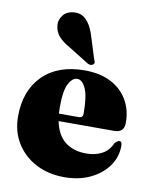

<svg xmlns="http://www.w3.org/2000/svg" viewBox="-84 -792 689 867"><g transform="rotate(10 261.0 -358.5)"><path d="M502 -278Q502 -233 456.5 -233H201.5Q214.5 -169.5 252.8 -140Q291 -110.5 348.5 -110.5Q392 -110.5 422.5 -127.5Q453 -144.5 467 -178.5Q480.5 -192 488 -192Q500 -192 500 -171.5Q500 -121 470.5 -79.2Q441 -37.5 389.2 -12.8Q337.5 12 270 12Q197.5 12 140.5 -17.5Q83.5 -47 50.5 -100Q17.5 -153 17.5 -223Q17.5 -341 86.8 -410Q156 -479 278 -479Q350 -479 400 -452.8Q450 -426.5 476 -381Q502 -335.5 502 -278ZM196 -296.5Q196 -281 197 -266.5H288.5Q307 -266.5 307 -285.5Q307 -366 290.8 -400.8Q274.5 -435.5 252.5 -435.5Q229.5 -435.5 212.8 -404Q196 -372.5 196 -296.5ZM275.5 -649.5 311.5 -535Q314.5 -529 315.8 -523.5Q317 -518 312 -513Q303 -504 287 -511L189 -572Q159 -588.5 141.2 -609Q123.5 -629.5 121 -659.5Q119 -682.5 135.2 -704.2Q151.5 -726 185 -728.5Q218 -731 239.8 -709.8Q261.5 -688.5 275.5 -649.5Z"/></g></svg>

Font: Fraunces 72pt S000 Black
Style: Regular
Weight: 900
Version: Version 1.000; ttfautohint (v1.8.3)